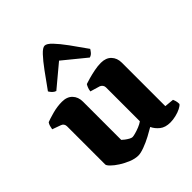

<svg xmlns="http://www.w3.org/2000/svg" viewBox="-217 -915 1050 1050"><g transform="rotate(-45 308.5 -390.0)"><path d="M243 4Q217 4 188.5 -7.5Q160 -19 135 -35Q110 -51 94.5 -66.5Q79 -82 79 -90V-385Q79 -395 74 -402.5Q69 -410 60 -413L10 -431Q12 -443 15 -453.5Q18 -464 24 -472Q41 -479 79 -489.5Q117 -500 154 -500Q193 -500 214.5 -477.5Q236 -455 236 -419V-123Q241 -118 251.5 -110Q262 -102 273 -96Q284 -90 291 -90Q298 -90 314.5 -94.5Q331 -99 349.5 -106.5Q368 -114 380 -123V-385Q380 -394 375 -401.5Q370 -409 361 -413L304 -430Q306 -445 311 -456.5Q316 -468 319 -472Q330 -476 353 -482.5Q376 -489 403.5 -494.5Q431 -500 455 -500Q494 -500 515.5 -477.5Q537 -455 537 -419V-83L591 -78Q594 -72 597 -61.5Q600 -51 600 -37Q595 -29 577.5 -20Q560 -11 537 -5.5Q514 0 494 0Q455 0 432 -18.5Q409 -37 398 -61Q380 -50 350 -34Q320 -18 290 -7Q260 4 243 4ZM174 -563Q162 -567 153.5 -576Q145 -585 140 -594Q177 -646 208.5 -689Q240 -732 264.5 -758Q289 -784 304 -784Q320 -784 344.5 -758.5Q369 -733 400.5 -690Q432 -647 468 -595Q464 -588 455.5 -577.5Q447 -567 433 -563L302 -670Z"/></g></svg>

Font: Texturina Medium 12pt ExtraBold
Style: Regular
Weight: 800
Version: Version 1.002